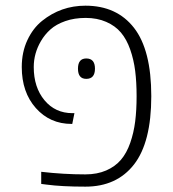

<svg xmlns="http://www.w3.org/2000/svg" viewBox="-20 -660 621 689"><path d="M236.8 -215.3Q159.2 -215.3 108.6 -272.2Q58.1 -329.1 58.1 -419.4Q58.1 -472.7 78.1 -515.6Q98.1 -558.6 130.9 -585Q198.7 -639.6 286.6 -639.6Q398.9 -639.6 460.9 -560.1Q522.9 -480.5 522.9 -314.9Q522.9 -149.4 460.9 -69.8Q398.9 9.8 286.6 9.8Q202.1 9.8 146.5 2.4L127.9 0V-43.5Q208.5 -34.2 286.1 -34.2Q328.6 -34.2 361.1 -48.3Q393.6 -62.5 414.1 -86.7Q434.6 -110.8 447.3 -147.2Q460 -183.6 465.1 -224.1Q470.2 -264.6 470.2 -314.9Q470.2 -365.2 465.1 -405.5Q460 -445.8 447.3 -482.2Q434.6 -518.6 414.1 -543Q393.6 -567.4 361.1 -581.5Q328.6 -595.7 287.6 -595.7Q246.6 -595.7 214.1 -584.2Q181.6 -572.8 161.1 -554.4Q140.6 -536.1 127 -512.7Q101.1 -468.8 101.1 -419.4Q101.1 -346.7 139.6 -300.3Q178.2 -253.9 240.2 -253.9H247.1L239.3 -215.3ZM289.6 -450.2Q320.8 -450.2 320.8 -413.6Q320.8 -377 289.6 -377Q259.8 -377 259.8 -413.6Q259.8 -450.2 289.6 -450.2Z"/></svg>

Font: Open Sans Hebrew Light
Style: Regular
Weight: 300
Foundry: Ascender Corporation, Yanek Iontef
Version: Version 2.001;PS 002.001;hotconv 1.0.70;makeotf.lib2.5.58329